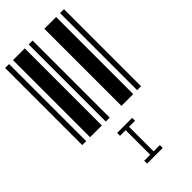

<svg xmlns="http://www.w3.org/2000/svg" viewBox="-279 -655 1039 1039"><g transform="rotate(-45 240.0 -135.5)"><path d="M0 0V-590H30V0ZM60 0V-590H150V0ZM180 0V-590H210V0ZM300 0V-590H390V0ZM420 0V-590H450V0ZM177 297H223V109H180V87H295V109H249V297H297V319H177Z"/></g></svg>

Font: Libre Barcode 39 Extended Text
Style: Regular
Weight: 400
Version: Version 1.005; ttfautohint (v1.8.3)